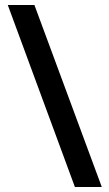

<svg xmlns="http://www.w3.org/2000/svg" viewBox="-20 -739 434 764"><path d="M117 -719 385 5H278L11 -719Z"/></svg>

Font: Noto Sans Georgian Condensed SemiBold
Style: Regular
Weight: 600
Width: 3
Designer: Monotype Design Team, Akaki Razmadze
Foundry: Google LLC
Version: Version 2.005; ttfautohint (v1.8.4.7-5d5b)